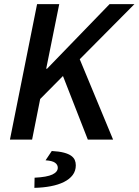

<svg xmlns="http://www.w3.org/2000/svg" viewBox="-20 -674 669 927"><path d="M629 -654 365 -388 526 0H404L284 -307L174 -196L135 0H28L159 -654H266L203 -342H207L509 -654ZM146 233 147 184Q207 181 233 168.5Q259 156 259 136Q259 121 245.5 111.5Q232 102 200 100L230 55Q266 57 288.5 63Q311 69 323.5 78Q336 87 341 98.5Q346 110 346 124Q346 151 331 171Q316 191 289 204.5Q262 218 225.5 225Q189 232 146 233Z"/></svg>

Font: Source Code Pro Semibold
Style: Italic
Weight: 600
Italic angle: -11°
Monospace: yes
Designer: Paul D. Hunt, Teo Tuominen
Foundry: Adobe Systems Incorporated
Version: Version 1.050;PS 1.000;hotconv 16.6.51;makeotf.lib2.5.65220